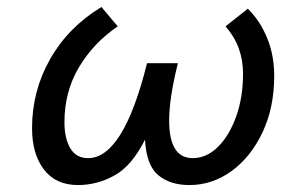

<svg xmlns="http://www.w3.org/2000/svg" viewBox="-20 -515 808 547"><path d="M398.9 -335H486.8Q461.9 -234.9 461.9 -171.9Q461.9 -64.5 528.8 -64.5Q568.8 -64.5 601.3 -96.9Q633.8 -129.4 653.1 -183.8Q672.4 -238.3 672.4 -304.7Q672.4 -343.3 660.4 -376.7Q648.4 -410.2 622.6 -439.9L686 -490.2Q720.2 -457 740.7 -407.7Q761.2 -358.4 761.2 -298.8Q761.2 -208.5 728 -138.2Q694.8 -67.9 639.9 -27.8Q585 12.2 519.5 12.2Q464.8 12.2 430.9 -15.9Q397 -43.9 393.1 -117.2Q356.4 -43.5 306.9 -15.6Q257.3 12.2 202.1 12.2Q138.7 12.2 105 -32.2Q71.3 -76.7 71.3 -149.9Q71.3 -255.9 122.8 -346.7Q174.3 -437.5 269 -495.1L315.4 -439.9Q246.1 -392.6 204.8 -323.2Q163.6 -253.9 163.6 -166.5Q163.6 -121.1 180.2 -92.8Q196.8 -64.5 231 -64.5Q331.5 -64.5 398.9 -335Z"/></svg>

Font: Andika
Style: Italic
Weight: 400
Italic angle: -14°
Designer: Victor Gaultney, Annie Olsen, Julie Remington, Don Collingsworth, Eric Hays, Becca Hirsbrunner
Foundry: SIL International
Version: Version 6.101